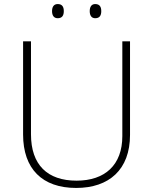

<svg xmlns="http://www.w3.org/2000/svg" viewBox="-20 -918 756 948"><path d="M237 -863C237 -843 245 -828 265 -828C288 -828 295 -843 295 -863C295 -883 288 -898 265 -898C245 -898 237 -883 237 -863ZM423 -863C423 -843 431 -828 450 -828C473 -828 480 -843 480 -863C480 -883 473 -898 450 -898C431 -898 423 -883 423 -863ZM622 -252V-714H584V-246C584 -103 498 -26 358 -26C214 -26 133 -104 133 -255V-714H94V-254C94 -84 189 10 356 10C518 10 622 -80 622 -252Z"/></svg>

Font: Noto Sans Canadian Aboriginal ExtraLight
Style: Regular
Weight: 200
Designer: Monotype Design Team, Typotheque's Kevin King
Foundry: Monotype Imaging Inc.
Version: Version 2.004